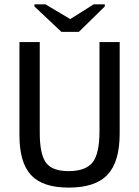

<svg xmlns="http://www.w3.org/2000/svg" viewBox="-20 -852 640 882"><path d="M529.8 -239.3Q529.8 -108.9 474.1 -49.6Q418.5 9.8 295.4 9.8Q176.3 9.8 122.8 -47.6Q69.3 -105 69.3 -230.5V-658.7H162.6V-243.2Q162.6 -143.6 191.2 -104.7Q219.7 -65.9 294.9 -65.9Q373.5 -65.9 405.3 -106Q437 -146 437 -249.5V-658.7H529.8ZM342.3 -705.6H262.2L138.2 -822.3V-832H189L302.2 -764.6H303.2L410.2 -832H461.4V-822.3Z"/></svg>

Font: Cousine
Style: Regular
Weight: 400
Monospace: yes
Designer: Steve Matteson
Foundry: Monotype Imaging Inc.
Version: Version 1.21